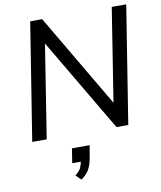

<svg xmlns="http://www.w3.org/2000/svg" viewBox="-102 -786 952 1136"><g transform="rotate(-10 374.0 -217.5)"><path d="M46 0 158 -705H230L576 -117L556 -121L648 -705H735L623 0H552L205 -588L225 -584L133 0ZM294 270 263 240Q290 219 298.5 199.5Q307 180 311 153L331 165H257L271 78H377L365 148Q359 188 343.5 217.5Q328 247 294 270Z"/></g></svg>

Font: Mulish ExtraLight Medium
Style: Italic
Weight: 500
Italic angle: -9°
Version: Version 3.603